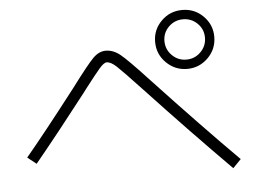

<svg xmlns="http://www.w3.org/2000/svg" viewBox="-50 -817 1100 821"><g transform="rotate(-5 500.0 -406.5)"><path d="M45 -182Q124 -276 267 -461Q339 -557 364.5 -582.5Q390 -608 419 -608Q451 -608 481 -584Q511 -560 598 -466Q802 -248 954 -96L919 -60Q750 -230 562 -431Q486 -512 461.5 -535Q437 -558 419 -558Q407 -558 387.5 -535.5Q368 -513 321 -452Q313 -442 309 -436Q189 -281 83 -152ZM821.5 -565.5Q847 -591 847 -627Q847 -663 821.5 -688Q796 -713 760 -713Q724 -713 698.5 -688Q673 -663 673 -627Q673 -591 698.5 -565.5Q724 -540 760 -540Q796 -540 821.5 -565.5ZM887 -627Q887 -574 849.5 -537Q812 -500 760 -500Q708 -500 670.5 -537Q633 -574 633 -627Q633 -679 670 -716Q707 -753 760 -753Q813 -753 850 -716Q887 -679 887 -627Z"/></g></svg>

Font: Mplus 1p Light
Style: Regular
Weight: 300
Version: Version 1.061